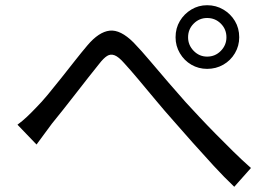

<svg xmlns="http://www.w3.org/2000/svg" viewBox="-20 -734 1040 736"><path d="M47 -256Q66 -270 82.5 -285.5Q99 -301 119 -322Q139 -342 163.5 -371.5Q188 -401 214.5 -434.5Q241 -468 267 -501Q293 -534 315 -560Q359 -612 400.5 -616.5Q442 -621 492 -571Q522 -540 556 -499.5Q590 -459 625.5 -418Q661 -377 692 -342Q715 -317 744 -286Q773 -255 806 -221.5Q839 -188 873.5 -154Q908 -120 942 -90L878 -18Q840 -54 799 -98.5Q758 -143 718 -188Q678 -233 644 -272Q611 -309 576.5 -350.5Q542 -392 510.5 -429.5Q479 -467 456 -492Q435 -516 419.5 -522Q404 -528 390.5 -519.5Q377 -511 360 -489Q342 -467 319 -437.5Q296 -408 271 -376Q246 -344 222 -313.5Q198 -283 179 -260Q164 -240 148 -218Q132 -196 120 -180ZM701 -591Q701 -561 722.5 -539Q744 -517 774 -517Q805 -517 826.5 -539Q848 -561 848 -591Q848 -622 826.5 -643.5Q805 -665 774 -665Q744 -665 722.5 -643.5Q701 -622 701 -591ZM653 -591Q653 -626 669.5 -653.5Q686 -681 713.5 -697.5Q741 -714 774 -714Q808 -714 836 -697.5Q864 -681 880.5 -653.5Q897 -626 897 -591Q897 -558 880.5 -530Q864 -502 836 -486Q808 -470 774 -470Q741 -470 713.5 -486Q686 -502 669.5 -530Q653 -558 653 -591Z"/></svg>

Font: Noto Sans JP Thin
Style: Regular
Weight: 400
Version: Version 2.004-H2;hotconv 1.0.118;makeotfexe 2.5.65603